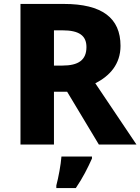

<svg xmlns="http://www.w3.org/2000/svg" viewBox="-20 -734 713 975"><path d="M304 -714H84V0H254V-268H321L482 0H673L464 -311C537 -348 592 -408 592 -501C592 -643 498 -714 304 -714ZM297 -580C382 -580 419 -553 419 -495C419 -429 378 -401 297 -401H254V-580ZM447 71V61H292C289 102 277 167 266 208V221H365C401 168 425 120 447 71Z"/></svg>

Font: Noto Sans Telugu ExtraBold
Style: Regular
Weight: 800
Designer: Jelle Bosma - Monotype Design Team
Foundry: Monotype Imaging Inc.
Version: Version 2.005